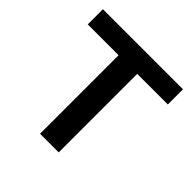

<svg xmlns="http://www.w3.org/2000/svg" viewBox="-186 -893 1056 1056"><g transform="rotate(45 342.5 -364.5)"><path d="M271 0V-611H31V-729H654V-611H416V0Z"/></g></svg>

Font: Hubot Sans Condensed ExtraLight SemiBold
Style: Regular
Weight: 600
Version: Version 2.000